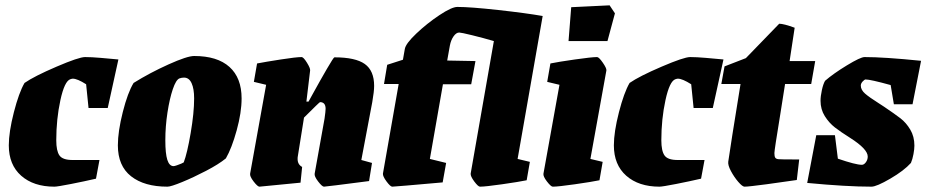

<svg xmlns="http://www.w3.org/2000/svg" viewBox="-20 -691 3474 720"><path d="M191 -165Q191 -125 203 -108Q215 -91 252 -91H353L340 -21Q297 -11 246 -1Q195 9 184 9Q106 9 59.5 -32Q13 -73 13 -146Q13 -196 32 -270Q51 -344 72 -380Q108 -405 192 -441Q276 -477 299 -477Q323 -477 357.5 -474Q392 -471 424 -468L384 -286H312L303 -375Q270 -396 253 -396Q250 -396 244 -394Q222 -387 206.5 -315.5Q191 -244 191 -165Z M422 -146Q422 -198 440.5 -271Q459 -344 481 -380Q542 -418 612 -449.5Q682 -481 708 -481Q795 -481 840.5 -440Q886 -399 886 -322Q886 -269 867.5 -202Q849 -135 827 -97Q800 -75 753 -50.5Q706 -26 663.5 -8.5Q621 9 608 9Q521 9 471.5 -30Q422 -69 422 -146ZM643 -71Q663 -78 669 -82Q682 -116 695 -192Q708 -268 708 -322Q708 -358 698.5 -379Q689 -400 670 -400Q661 -400 653 -397Q640 -392 628 -356.5Q616 -321 608 -269Q600 -217 600 -165Q600 -115 607.5 -91.5Q615 -68 631 -68Q634 -68 643 -71Z M1376 -308 1335 -91 1375 -80 1364 -12Q1202 9 1195 9Q1188 9 1173 -10.5Q1158 -30 1160 -40L1197 -246Q1201 -274 1201 -283Q1201 -308 1180 -308Q1178 -308 1120 -250L1097 -106Q1096 -102 1096 -95Q1096 -74 1113 -65L1107 -6L953 9Q946 9 931 -10.5Q916 -30 918 -40L978 -373L932 -384L944 -453Q975 -459 1033 -468Q1091 -477 1111 -477Q1118 -477 1131 -456Q1144 -435 1143 -427L1129 -310H1137L1153 -339Q1181 -390 1206 -433Q1231 -476 1234 -476Q1313 -476 1348 -451Q1383 -426 1383 -369Q1383 -348 1376 -308Z M1921 -95 1967 -84 1955 -15Q1926 -9 1863 0Q1800 9 1780 9Q1773 9 1758.5 -10.5Q1744 -30 1745 -40L1832 -537Q1791 -549 1750 -559Q1709 -569 1702 -569Q1691 -569 1681 -555Q1671 -541 1667 -520L1657 -464L1763 -462L1747 -375H1641L1592 -95L1653 -80L1640 -7Q1460 9 1451 9Q1444 9 1429.5 -10.5Q1415 -30 1416 -40L1475 -376H1420L1432 -448L1491 -467L1498 -507Q1501 -527 1541 -565Q1581 -603 1627.5 -634Q1674 -665 1695 -665Q1744 -665 1848 -653.5Q1952 -642 2015 -631Z M2018 -40 2078 -373 2032 -384 2044 -453Q2073 -459 2136 -468Q2199 -477 2219 -477Q2226 -477 2240.5 -456Q2255 -435 2254 -427L2194 -95L2240 -84L2228 -15Q2199 -9 2136 0Q2073 9 2053 9Q2046 9 2031 -10.5Q2016 -30 2018 -40ZM2122 -664 2266 -671 2286 -641 2258 -537H2112Z M2460 -165Q2460 -125 2472 -108Q2484 -91 2521 -91H2622L2609 -21Q2566 -11 2515 -1Q2464 9 2453 9Q2375 9 2328.5 -32Q2282 -73 2282 -146Q2282 -196 2301 -270Q2320 -344 2341 -380Q2377 -405 2461 -441Q2545 -477 2568 -477Q2592 -477 2626.5 -474Q2661 -471 2693 -468L2653 -286H2581L2572 -375Q2539 -396 2522 -396Q2519 -396 2513 -394Q2491 -387 2475.5 -315.5Q2460 -244 2460 -165Z M2711 -85Q2719 -142 2757 -376H2685L2697 -442L2777 -473L2902 -602Q2919 -602 2960 -587L2941 -462H3037L3022 -376H2924L2906 -262Q2884 -128 2884 -117Q2884 -105 2887 -100Q2890 -95 2899 -94Q2905 -93 2977 -93L2968 -16Q2922 -9 2854.5 0Q2787 9 2772 9Q2764 9 2748.5 -9Q2733 -27 2721 -49.5Q2709 -72 2711 -85Z M3409 -145Q3409 -132 3405.5 -113Q3402 -94 3396 -80Q3370 -51 3318.5 -21Q3267 9 3248 9Q3154 9 3007 -5L3041 -184H3111L3122 -96Q3189 -73 3212 -73Q3220 -73 3227 -82.5Q3234 -92 3234 -104Q3234 -132 3168 -174Q3133 -196 3111 -213Q3089 -230 3073 -255.5Q3057 -281 3057 -313Q3057 -330 3062 -353Q3067 -376 3074 -388Q3105 -415 3156 -446Q3207 -477 3222 -477Q3296 -477 3434 -463L3402 -300H3332L3320 -372Q3244 -393 3226 -393Q3222 -393 3215 -385.5Q3208 -378 3208 -370Q3208 -354 3224 -340Q3240 -326 3275 -304L3295 -291Q3335 -264 3356.5 -247.5Q3378 -231 3393.5 -205Q3409 -179 3409 -145Z"/></svg>

Font: Grenze Black
Style: Italic
Weight: 900
Italic angle: -10°
Designer: Renata Polastri
Foundry: Omnibus-Type
Version: Version 1.002; ttfautohint (v1.8)